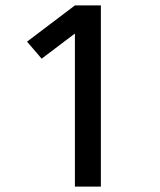

<svg xmlns="http://www.w3.org/2000/svg" viewBox="-20 -690 590 710"><path d="M257 0V-566L134 -473L80 -536L257 -670H353V0Z"/></svg>

Font: Lode Dark
Style: Bold
Weight: 700
Monospace: yes
Designer: Belleve Invis
Foundry: Belleve Invis
Version: Version 29.2.0; ttfautohint (v1.8.3)